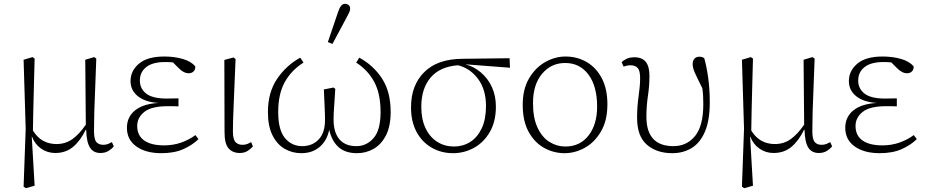

<svg xmlns="http://www.w3.org/2000/svg" viewBox="-20 -792 4871 1009"><path d="M104 189 115 -115 104 -478 151 -492 162 -484Q160 -400 158 -334Q156 -268 155 -213Q154 -158 153 -106Q176 -69 207 -52Q238 -35 277 -35Q324 -35 360.5 -61Q397 -87 431 -137L428 -478L475 -492L486 -484Q483 -391 480 -323.5Q477 -256 475.5 -203.5Q474 -151 474 -103Q474 -60 486.5 -45.5Q499 -31 523 -31Q537 -31 548 -35.5Q559 -40 568 -45L578 -23Q568 -10 550.5 1Q533 12 508 12Q471 12 453 -16Q435 -44 433 -108L431 -111Q403 -53 364.5 -20.5Q326 12 270 12Q229 12 196 -11Q163 -34 148 -74L147 -72L162 184L116 197Z M828 13Q746 13 696.5 -22.5Q647 -58 647 -120Q647 -178 690.5 -212.5Q734 -247 814 -251Q744 -255 705 -286Q666 -317 666 -366Q666 -420 710.5 -457.5Q755 -495 843 -495Q896 -495 939.5 -482.5Q983 -470 1006 -444Q1008 -428 998 -417.5Q988 -407 972 -407Q945 -407 918 -435L889 -464Q880 -465 870 -465.5Q860 -466 848 -466Q782 -466 748.5 -439.5Q715 -413 715 -369Q715 -326 748.5 -300Q782 -274 857 -274Q871 -274 885 -274.5Q899 -275 918 -275V-233Q899 -234 887 -234Q875 -234 863 -234Q776 -234 738.5 -204Q701 -174 701 -130Q701 -80 737.5 -54Q774 -28 842 -28Q890 -28 931.5 -42.5Q973 -57 1007 -82L1023 -61Q992 -30 944 -8.5Q896 13 828 13Z M1240 12Q1203 12 1181.5 -12Q1160 -36 1160 -97L1159 -477L1207 -490L1218 -482Q1212 -330 1208 -241.5Q1204 -153 1204 -103Q1204 -60 1217.5 -45.5Q1231 -31 1254 -31Q1269 -31 1280 -35.5Q1291 -40 1300 -45L1309 -23Q1299 -10 1281.5 1Q1264 12 1240 12Z M1563 13Q1516 13 1476 -10Q1436 -33 1412 -81Q1388 -129 1388 -202Q1388 -307 1436.5 -378Q1485 -449 1558 -489L1575 -463Q1511 -423 1476.5 -360.5Q1442 -298 1442 -203Q1442 -109 1477.5 -66.5Q1513 -24 1568 -24Q1621 -24 1654.5 -59Q1688 -94 1688 -161Q1688 -195 1686 -231Q1684 -267 1682 -322L1733 -332L1742 -325Q1739 -269 1736 -232.5Q1733 -196 1733 -164Q1733 -96 1763.5 -60Q1794 -24 1853 -24Q1906 -24 1943 -66Q1980 -108 1980 -203Q1980 -299 1947 -361Q1914 -423 1852 -463L1868 -489Q1942 -449 1987.5 -379.5Q2033 -310 2033 -204Q2033 -128 2008 -80Q1983 -32 1943 -9.5Q1903 13 1856 13Q1795 13 1759.5 -18.5Q1724 -50 1710 -110Q1699 -54 1660.5 -20.5Q1622 13 1563 13ZM1703 -571 1756 -727Q1770 -772 1793 -772Q1804 -772 1812 -765.5Q1820 -759 1820 -747Q1820 -737 1815.5 -727.5Q1811 -718 1801 -699L1727 -561Z M2361 13Q2299 13 2248.5 -16Q2198 -45 2169 -99Q2140 -153 2140 -228Q2140 -344 2209.5 -413Q2279 -482 2409 -483L2658 -486L2660 -436L2426 -454Q2471 -442 2507.5 -411Q2544 -380 2565 -334.5Q2586 -289 2586 -232Q2586 -154 2554.5 -99Q2523 -44 2471.5 -15.5Q2420 13 2361 13ZM2194 -230Q2194 -165 2216.5 -118Q2239 -71 2278 -46.5Q2317 -22 2366 -22Q2413 -22 2451 -46Q2489 -70 2511.5 -117.5Q2534 -165 2534 -235Q2534 -321 2492.5 -377Q2451 -433 2387 -449Q2292 -442 2243 -384.5Q2194 -327 2194 -230Z M2947 13Q2890 13 2840 -14.5Q2790 -42 2758.5 -98.5Q2727 -155 2727 -241Q2727 -324 2760.5 -380.5Q2794 -437 2845.5 -466Q2897 -495 2952 -495Q3013 -495 3063 -466Q3113 -437 3142.5 -381Q3172 -325 3172 -244Q3172 -159 3138.5 -101.5Q3105 -44 3053.5 -15.5Q3002 13 2947 13ZM2951 -22Q3028 -22 3073 -80Q3118 -138 3118 -232Q3118 -339 3072.5 -400Q3027 -461 2950 -461Q2876 -461 2828.5 -404Q2781 -347 2781 -250Q2781 -173 2804.5 -122Q2828 -71 2867 -46.5Q2906 -22 2951 -22Z M3513 13Q3431 13 3379.5 -31.5Q3328 -76 3328 -173Q3328 -232 3336 -287Q3344 -342 3344 -381Q3344 -420 3331.5 -434.5Q3319 -449 3292 -449Q3282 -449 3272.5 -446.5Q3263 -444 3257 -442L3247 -465Q3256 -475 3273 -483Q3290 -491 3314 -491Q3355 -491 3374 -466.5Q3393 -442 3393 -395Q3393 -340 3385 -288Q3377 -236 3377 -178Q3377 -24 3519 -24Q3589 -24 3632.5 -77Q3676 -130 3676 -244Q3676 -266 3675 -286Q3674 -306 3671 -328Q3643 -384 3631.5 -410Q3620 -436 3620 -455Q3620 -473 3629.5 -483.5Q3639 -494 3655 -494Q3671 -494 3681 -486Q3693 -445 3701.5 -384.5Q3710 -324 3710 -254Q3710 -160 3685 -101Q3660 -42 3615.5 -14.5Q3571 13 3513 13Z M3879 189 3890 -115 3879 -478 3926 -492 3937 -484Q3935 -400 3933 -334Q3931 -268 3930 -213Q3929 -158 3928 -106Q3951 -69 3982 -52Q4013 -35 4052 -35Q4099 -35 4135.5 -61Q4172 -87 4206 -137L4203 -478L4250 -492L4261 -484Q4258 -391 4255 -323.5Q4252 -256 4250.5 -203.5Q4249 -151 4249 -103Q4249 -60 4261.5 -45.5Q4274 -31 4298 -31Q4312 -31 4323 -35.5Q4334 -40 4343 -45L4353 -23Q4343 -10 4325.5 1Q4308 12 4283 12Q4246 12 4228 -16Q4210 -44 4208 -108L4206 -111Q4178 -53 4139.5 -20.5Q4101 12 4045 12Q4004 12 3971 -11Q3938 -34 3923 -74L3922 -72L3937 184L3891 197Z M4603 13Q4521 13 4471.5 -22.5Q4422 -58 4422 -120Q4422 -178 4465.5 -212.5Q4509 -247 4589 -251Q4519 -255 4480 -286Q4441 -317 4441 -366Q4441 -420 4485.5 -457.5Q4530 -495 4618 -495Q4671 -495 4714.5 -482.5Q4758 -470 4781 -444Q4783 -428 4773 -417.5Q4763 -407 4747 -407Q4720 -407 4693 -435L4664 -464Q4655 -465 4645 -465.5Q4635 -466 4623 -466Q4557 -466 4523.5 -439.5Q4490 -413 4490 -369Q4490 -326 4523.5 -300Q4557 -274 4632 -274Q4646 -274 4660 -274.5Q4674 -275 4693 -275V-233Q4674 -234 4662 -234Q4650 -234 4638 -234Q4551 -234 4513.5 -204Q4476 -174 4476 -130Q4476 -80 4512.5 -54Q4549 -28 4617 -28Q4665 -28 4706.5 -42.5Q4748 -57 4782 -82L4798 -61Q4767 -30 4719 -8.5Q4671 13 4603 13Z"/></svg>

Font: Source Serif 4 SmText Light
Style: Regular
Weight: 300
Designer: Frank Grießhammer
Foundry: Adobe
Version: Version 4.005;hotconv 1.1.0;makeotfexe 2.6.0